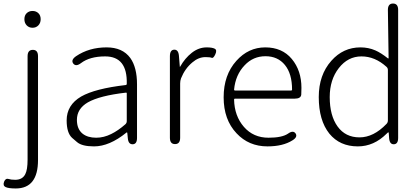

<svg xmlns="http://www.w3.org/2000/svg" viewBox="-56 -815 2372 1086"><path d="M33 251Q-8 251 -24.5 243Q-41 235 -33 213Q-24 192 -9 197Q6 202 30 202Q71 202 87 170Q100 145 100 88V-497Q100 -533 130 -533Q159 -533 159 -497V90Q159 251 33 251ZM128 -658Q108 -658 95 -671.5Q82 -685 82 -706.5Q82 -728 95 -740.5Q108 -753 128 -753Q148 -753 161 -740.5Q174 -728 174 -706.5Q174 -685 161 -671.5Q148 -658 128 -658Z M476 13Q408 13 380 -11Q366 -23 352 -35Q321 -63 321 -134Q321 -221 403 -269Q482 -314 655 -334Q661 -335 661 -341Q665 -496 539 -496Q452 -496 402 -458Q373 -436 358 -456Q344 -476 374 -497Q448 -547 547 -547Q637 -547 681 -487Q719 -434 719 -338V-35Q719 0 695 1Q670 2 667 -33L664 -63Q663 -68 659 -65Q563 13 476 13ZM488 -36Q531 -36 573 -57Q612 -76 653 -112Q661 -119 661 -130V-287Q661 -292 656 -291Q508 -274 441 -236Q379 -200 379 -137Q379 -85 411 -59Q440 -36 488 -36Z M934 0Q905 0 905 -36V-497Q905 -533 929 -534Q953 -535 956 -500L961 -439Q961 -434 963 -438Q990 -486 1029 -516.5Q1068 -547 1113 -547Q1144 -547 1158.5 -539.5Q1173 -532 1162 -508Q1151 -484 1141.5 -488Q1132 -492 1106 -492Q1067 -492 1032 -462Q990 -427 968 -372Q963 -358 963 -343V-36Q963 0 934 0Z M1457 13Q1351 13 1282 -61Q1209 -138 1209 -264.5Q1209 -391 1281 -471Q1349 -547 1444.5 -547Q1540 -547 1594.5 -481.5Q1649 -416 1649 -318Q1649 -299 1648 -280Q1646 -257 1611 -257H1273Q1268 -257 1268 -252Q1270 -159 1323.5 -97.5Q1377 -36 1463 -36Q1539 -36 1573 -59Q1602 -80 1616 -60Q1629 -40 1598 -21Q1544 13 1457 13ZM1268 -308Q1268 -303 1273 -303H1591Q1596 -303 1596 -308Q1596 -398 1555.5 -447.5Q1515 -497 1445.5 -497Q1376 -497 1328 -446Q1276 -392 1268 -308Z M1968 13Q1866 13 1807 -59Q1747 -134 1747 -266Q1747 -391 1818 -471Q1885 -547 1983 -547Q2028 -547 2067 -530Q2099 -516 2138 -485Q2142 -482 2142 -487L2138 -759Q2138 -795 2167 -795Q2196 -795 2196 -759V-35Q2196 0 2172 1Q2148 2 2145 -33L2143 -61Q2142 -67 2140.5 -67Q2139 -67 2131 -59Q2059 13 1968 13ZM2130 -114Q2138 -122 2138 -134V-419Q2138 -430 2130 -437Q2065 -496 1988.5 -496Q1912 -496 1860.5 -430Q1809 -364 1809 -266Q1809 -161 1853.5 -99.5Q1898 -38 1977.5 -38Q2057 -38 2130 -114Z"/></svg>

Font: Resource Han Rounded JP Light
Style: Regular
Weight: 300
Designer: Cyano Hao (round all glyphs); Ryoko NISHIZUKA 西塚涼子 (kana, bopomofo & ideographs); Paul D. Hunt (Latin, Greek & Cyrillic)
Foundry: Cyano Hao
Version: 0.990